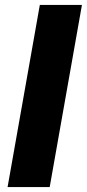

<svg xmlns="http://www.w3.org/2000/svg" viewBox="-20 -760 353 780"><path d="M10.8 0 141.8 -740H312.9L181.9 0Z"/></svg>

Font: Poppins Variable
Style: Italic
Weight: 100
Italic angle: -10°
Designer: Jonny Pinhorn
Foundry: Indian Type Foundry
Version: Version 6.000